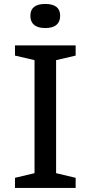

<svg xmlns="http://www.w3.org/2000/svg" viewBox="-20 -928 448 948"><path d="M353.5 -50V0H54V-50L150.5 -73V-631L54 -653.5V-704H353.5V-653.5L257 -631V-73ZM203.5 -789.5Q167 -789.5 148.5 -805Q130 -820.5 130 -850Q130 -879.5 148.5 -894Q167 -908.5 203.5 -908.5Q240 -908.5 258.5 -894Q277 -879.5 277 -850Q277 -820.5 258.5 -805Q240 -789.5 203.5 -789.5Z"/></svg>

Font: Newsreader 7pt
Style: Regular
Weight: 400
Designer: Hugues Gentile
Foundry: Production Type
Version: Version 1.003